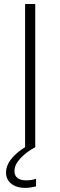

<svg xmlns="http://www.w3.org/2000/svg" viewBox="-20 -733 300 956"><path d="M105 0Q105 -60.5 105 -116.2Q105 -172 105 -237V-475Q105 -541 105 -597Q105 -653 105 -713H155.5Q155.5 -653 155.5 -597Q155.5 -541 155.5 -475V-237Q155.5 -172 155.5 -116.2Q155.5 -60.5 155.5 0ZM105.5 202.5Q76 202.5 54.8 193Q33.5 183.5 21.8 166.5Q10 149.5 10 126Q10 103 21.5 80.8Q33 58.5 56.8 36.2Q80.5 14 117.5 -8V-19.5L142 -21L155.5 0Q113.5 22 82.8 54.2Q52 86.5 52 118.5Q52 142 67.5 153.5Q83 165 109 165Q126.5 165 139.2 162.5Q152 160 159.5 157V195Q148.5 198 134 200.2Q119.5 202.5 105.5 202.5Z"/></svg>

Font: Commissioner Thin ExtraLight
Style: Regular
Weight: 250
Version: Version 1.000